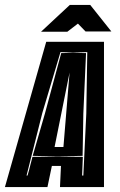

<svg xmlns="http://www.w3.org/2000/svg" viewBox="-57 -761 490 781"><path d="M-37 0 131 -591H366V0H187L191 -86H154L136 0ZM51 -47H55L61 -68Q64 -79 67 -92Q69 -99 71 -107Q73 -115 75 -123L178 -124L280 -123L277 -47H282L294 -299L298 -549L240 -547L189 -549L115 -301ZM178 -125 76 -127 126 -300 192 -545 240 -546 293 -545 282 -299 279 -127ZM165 -163H201L226 -466ZM110 -632 227 -741H310L396 -633H291L260 -665L217 -632Z"/></svg>

Font: Alumni Sans Inline One
Style: Italic
Weight: 400
Italic angle: -8°
Designer: Robert E. Leuschke
Foundry: Robert E. Leuschke
Version: Version 1.100; ttfautohint (v1.8.3)